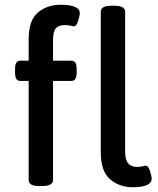

<svg xmlns="http://www.w3.org/2000/svg" viewBox="-20 -777 662 804"><path d="M100 -23V-438H66Q54 -438 48.5 -446.5Q43 -455 43 -474V-487Q43 -506 48.5 -514.5Q54 -523 66 -523H100V-612Q100 -692 138.5 -724.5Q177 -757 234 -757Q314 -757 314 -722Q314 -711 307 -689Q300 -667 290 -667Q285 -667 275 -669.5Q265 -672 251 -672Q227 -672 214.5 -659Q202 -646 202 -607V-523H278Q290 -523 295.5 -514.5Q301 -506 301 -487V-474Q301 -455 295.5 -446.5Q290 -438 278 -438H202V-23Q202 2 156 2H145Q100 2 100 -23ZM402 -138V-728Q402 -753 447 -753H458Q504 -753 504 -728V-143Q504 -107 517 -92.5Q530 -78 553 -78Q567 -78 576.5 -80.5Q586 -83 591 -83Q601 -83 608 -61.5Q615 -40 615 -29Q615 7 535 7Q480 7 441 -26.5Q402 -60 402 -138Z"/></svg>

Font: Asap-Medium
Style: Regular
Weight: 500
Designer: Pablo Cosgaya
Foundry: Omnibus-Type
Version: Version 2.000; ttfautohint (v1.8)